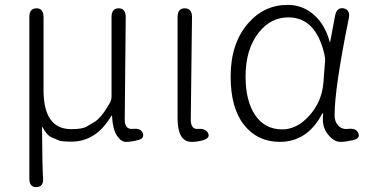

<svg xmlns="http://www.w3.org/2000/svg" viewBox="-20 -567 1509 785"><path d="M129 198Q100 199 100 163V-497Q100 -533 129 -533Q158 -533 158 -497V-199Q158 -39 271 -39Q318 -39 335 -50Q351 -60 367 -69Q395 -86 429 -146Q436 -158 436 -172V-497Q436 -533 465 -533Q494 -533 494 -497L490 -78Q490 -37 523 -40Q556 -44 564 -22Q571 0 543 6L535 8Q515 13 494 13Q475 13 458 -12.5Q441 -38 438 -92Q438 -97 435 -93Q373 12 273 12Q230 12 220 7Q204 0 188 -7Q172 -14 154 -47Q152 -51 152 -46V-29Q153 117 156 161Q159 197 129 198Z M804 8Q784 13 763 13Q706 13 706 -85V-497Q706 -533 735 -533Q765 -533 765 -497L760 -78Q760 -37 790 -40Q822 -42 831 -22Q841 -1 804 8Z M1124 13Q1033 13 978 -56Q923 -125 923 -254Q923 -388 993 -470Q1059 -547 1156 -547Q1213 -547 1257 -512Q1308 -471 1328 -396Q1329 -391 1330 -396L1350 -503Q1357 -538 1385 -533Q1413 -527 1406 -492Q1348 -207 1348 -95Q1348 -69 1363.5 -53Q1379 -37 1403 -40Q1436 -44 1445 -23Q1454 -1 1423 6L1412 8Q1392 13 1371 13Q1346 13 1322 -16Q1295 -48 1301 -99Q1302 -104 1300 -104Q1298 -104 1294 -96Q1234 13 1124 13ZM1134 -38Q1194 -38 1244.5 -94Q1295 -150 1302 -226L1309 -316Q1310 -331 1306 -346Q1271 -496 1159 -496Q1087 -496 1038 -434Q984 -366 984 -254Q984 -154 1023.5 -96Q1063 -38 1134 -38Z"/></svg>

Font: Resource Han Rounded KR Light
Style: Regular
Weight: 300
Designer: Cyano Hao (round all glyphs); Ryoko NISHIZUKA 西塚涼子 (kana, bopomofo & ideographs); Paul D. Hunt (Latin, Greek & Cyrillic)
Foundry: Cyano Hao
Version: 0.990